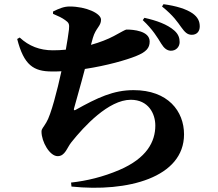

<svg xmlns="http://www.w3.org/2000/svg" viewBox="-20 -838 1040 916"><path d="M661 -742C709 -697 732 -658 749 -630C763 -607 777 -597 794 -596C819 -595 837 -614 837 -637C837 -656 832 -674 812 -692C778 -722 727 -740 669 -753ZM233 -772C259 -761 276 -753 291 -742C308 -730 312 -724 309 -697C306 -673 301 -640 294 -601C274 -599 253 -598 232 -598C170 -598 118 -618 74 -659L62 -652C94 -527 140 -497 228 -497C243 -497 258 -497 273 -498C254 -410 223 -289 201 -254C186 -228 178 -224 178 -210C178 -162 217 -93 255 -93C291 -93 299 -133 321 -160C381 -235 498 -362 604 -362C688 -362 721 -296 721 -239C721 -162 680 -83 549 -27C472 6 393 25 319 33L321 52C589 80 858 9 858 -197C858 -307 782 -408 617 -408C521 -408 445 -372 341 -314C334 -310 331 -312 333 -320C340 -347 365 -432 385 -509C491 -525 583 -552 628 -570C678 -590 694 -609 694 -640C694 -691 615 -697 584 -697C578 -697 564 -688 523 -666C495 -651 457 -636 414 -624C417 -636 420 -647 423 -657C437 -705 462 -713 462 -744C462 -774 391 -807 312 -807C286 -807 263 -798 233 -783ZM753 -807C809 -762 828 -731 844 -709C862 -684 874 -672 895 -672C919 -672 933 -688 933 -712C933 -736 924 -756 899 -774C869 -795 820 -810 760 -818Z"/></svg>

Font: Noto Serif KR Black
Style: Regular
Weight: 900
Version: Version 1.001;PS 1.001;hotconv 16.6.54;makeotf.lib2.5.65590